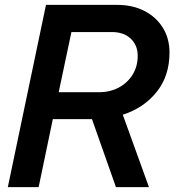

<svg xmlns="http://www.w3.org/2000/svg" viewBox="-20 -765 718 785"><path d="M12 0 168 -745H460Q522 -745 570 -720.5Q618 -696 645.5 -652Q673 -608 673 -550Q673 -454 620 -388.5Q567 -323 482 -296L589 0H454L356 -278H196L138 0ZM220 -388H385Q430 -388 465.5 -407Q501 -426 522 -459.5Q543 -493 543 -537Q543 -580 514.5 -607Q486 -634 437 -634H272Z"/></svg>

Font: Plus Jakarta Display Medium
Style: Italic
Weight: 500
Italic angle: -12°
Designer: Gumpita Rahayu
Foundry: Tokotype Studio
Version: Version 1.000